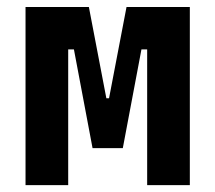

<svg xmlns="http://www.w3.org/2000/svg" viewBox="-20 -538 626 558"><path d="M54.2 0H178.2V-394.5H194.8L249 -107.4H336.9L391.1 -394.5H407.7V0H531.7V-517.6H347.7L296.9 -252.4H289.1L238.3 -517.6H54.2Z"/></svg>

Font: Cascadia Mono NF
Style: Bold
Weight: 700
Monospace: yes
Designer: Aaron Bell
Foundry: Saja Typeworks
Version: Version 2404.023